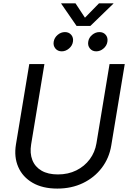

<svg xmlns="http://www.w3.org/2000/svg" viewBox="-20 -1108 761 1140"><path d="M320.3 11.7Q232.9 11.7 173.6 -22.7Q114.3 -57.1 88.4 -116.5Q62.5 -175.8 74.7 -250.5L153.8 -727.5H243.7L165 -251.5Q156.2 -198.2 172.1 -157.7Q188 -117.2 226.6 -94.7Q265.1 -72.3 323.7 -72.3Q384.8 -72.3 433.3 -96.4Q481.9 -120.6 512.9 -162.4Q543.9 -204.1 552.7 -257.3L630.4 -727.5H720.7L640.6 -244.1Q628.4 -169.4 584.5 -111.6Q540.5 -53.7 472.7 -21Q404.8 11.7 320.3 11.7ZM551.3 -803.2Q527.8 -803.2 513.9 -820.1Q500 -836.9 503.9 -860.4Q507.3 -884.3 527.1 -900.9Q546.9 -917.5 570.3 -917.5Q594.2 -917.5 607.9 -900.9Q621.6 -884.3 617.7 -860.4Q614.3 -836.9 594.7 -820.1Q575.2 -803.2 551.3 -803.2ZM346.7 -803.2Q322.8 -803.2 308.8 -820.1Q294.9 -836.9 298.8 -860.4Q302.7 -884.3 322.3 -900.9Q341.8 -917.5 365.7 -917.5Q389.2 -917.5 403.1 -900.9Q417 -884.3 413.1 -860.4Q409.7 -836.9 389.9 -820.1Q370.1 -803.2 346.7 -803.2ZM428.2 -1088.4 484.4 -1002.9 567.9 -1088.4H653.8L653.3 -1086.4L516.6 -954.1H434.6L343.3 -1086.4L343.8 -1088.4Z"/></svg>

Font: Inter 24pt
Style: Italic
Weight: 400
Italic angle: -9.3988°
Designer: Rasmus Andersson
Foundry: rsms
Version: Version 4.001;git-66647c0bb